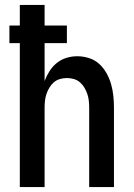

<svg xmlns="http://www.w3.org/2000/svg" viewBox="-20 -755 540 775"><path d="M60 0V-581H18V-652H60V-735H160V-652H250V-581H160V-428Q168 -449 180 -468Q192 -487 209.5 -501Q227 -515 248.5 -521.5Q270 -528 292 -528Q316 -528 339.5 -520.5Q363 -513 380.5 -497Q398 -481 410 -459.5Q422 -438 428.5 -415Q435 -392 437.5 -368Q440 -344 440 -320V0H340V-320Q340 -334 338.5 -348Q337 -362 332.5 -375.5Q328 -389 320.5 -401.5Q313 -414 302.5 -423Q292 -432 278 -436Q264 -440 250 -440Q236 -440 222 -436Q208 -432 197.5 -423Q187 -414 179.5 -401.5Q172 -389 167.5 -375.5Q163 -362 161.5 -348Q160 -334 160 -320V0Z"/></svg>

Font: Iosevka Semibold
Style: Regular
Weight: 600
Monospace: yes
Designer: Belleve Invis
Foundry: Belleve Invis
Version: Version 33.2.3; ttfautohint (v1.8.4)